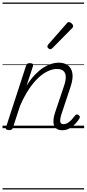

<svg xmlns="http://www.w3.org/2000/svg" viewBox="-20 -1015 686 1520"><path d="M474 16Q447 16 431 6Q415 -4 408 -23Q401 -42 403.5 -68.5Q406 -95 417 -127L489 -341Q502 -382 500.5 -410.5Q499 -439 481.5 -454Q464 -469 430 -469Q399 -469 363 -453.5Q327 -438 288.5 -403.5Q250 -369 212 -313.5Q174 -258 139 -178L82 -4Q79 6 72.5 10.5Q66 15 51 15Q39 15 31 10Q23 5 27 -6L186 -494Q190 -506 196 -510.5Q202 -515 216 -515Q233 -515 239 -509Q245 -503 241 -491L190 -336Q222 -387 255.5 -422Q289 -457 322 -478.5Q355 -500 386 -509.5Q417 -519 444 -519Q489 -519 517.5 -498Q546 -477 553 -435Q560 -393 539 -329L466 -110Q458 -84 456.5 -66.5Q455 -49 461.5 -40.5Q468 -32 483 -32Q500 -32 516.5 -42Q533 -52 547.5 -68Q562 -84 573 -99Q578 -106 584.5 -108.5Q591 -111 601 -105Q611 -98 612 -91Q613 -84 608 -76Q597 -57 577 -35.5Q557 -14 531 1Q505 16 474 16ZM377 -625Q372 -625 363.5 -632Q355 -639 355 -646Q355 -650 356.5 -654Q358 -658 362 -663L506 -827Q511 -835 516 -837.5Q521 -840 526 -840Q533 -840 540.5 -835Q548 -830 553.5 -822.5Q559 -815 559 -808Q559 -803 557 -799.5Q555 -796 551 -792L395 -634Q386 -625 377 -625ZM0 475H646V485H0ZM0 -20H646V0H0ZM0 -505H646V-500H0ZM0 -995H646V-985H0Z"/></svg>

Font: Playwrite SK Guides
Style: Regular
Weight: 400
Designer: Veronika Burian, José Scaglione
Foundry: TypeTogether
Version: Version 1.003